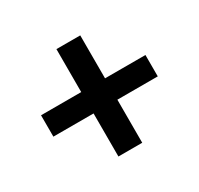

<svg xmlns="http://www.w3.org/2000/svg" viewBox="-115 -726 809 782"><g transform="rotate(-30 290.0 -335.5)"><path d="M535.5 -285.5H345.5V-83H233.5V-285.5H44.5V-386H233.5V-588H345.5V-386H535.5Z"/></g></svg>

Font: Lato
Style: Regular
Weight: 800
Designer: Lukasz Dziedzic with Adam Twardoch and Botio Nikoltchev
Foundry: tyPoland Lukasz Dziedzic
Version: Version 2.015; 2015-08-06; http://www.latofonts.com/; ttfaut